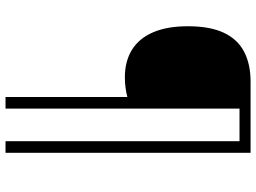

<svg xmlns="http://www.w3.org/2000/svg" viewBox="-136 -664 927 695"><g transform="rotate(90 327.5 -316.5)"><path d="M533 127H491V-720H373V127H331V-314Q316 -310 298 -307.5Q280 -305 260 -305Q202 -305 160.5 -330.5Q119 -356 97 -407Q75 -458 75 -533Q75 -613 98.5 -663Q122 -713 167 -736.5Q212 -760 275 -760H533Z"/></g></svg>

Font: Noto Sans Armenian Light
Style: Regular
Weight: 300
Designer: Monotype Design Team
Foundry: Monotype Imaging Inc.
Version: Version 2.007